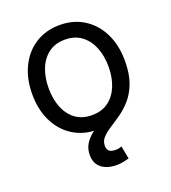

<svg xmlns="http://www.w3.org/2000/svg" viewBox="-136 -640 843 949"><g transform="rotate(-20 285.5 -165.5)"><path d="M285.6 11.7Q212.9 11.7 158 -22.9Q103 -57.6 72.5 -119.6Q42 -181.6 42 -262.7Q42 -344.2 72.5 -406.5Q103 -468.8 158 -503.7Q212.9 -538.6 285.6 -538.6Q358.4 -538.6 413.3 -503.7Q468.3 -468.8 498.8 -406.5Q529.3 -344.2 529.3 -262.7Q529.3 -181.6 498.8 -119.6Q468.3 -57.6 413.3 -22.9Q358.4 11.7 285.6 11.7ZM285.6 -64.9Q336.9 -64.9 372.1 -90.8Q407.2 -116.7 425.3 -161.6Q443.4 -206.5 443.4 -262.7Q443.4 -319.3 425.3 -364.3Q407.2 -409.2 372.1 -435.5Q336.9 -461.9 285.6 -461.9Q234.4 -461.9 199.2 -435.8Q164.1 -409.7 146.2 -364.7Q128.4 -319.8 128.4 -262.7Q128.4 -206.1 146.2 -161.4Q164.1 -116.7 199 -90.8Q233.9 -64.9 285.6 -64.9ZM316.4 208.5Q266.1 208.5 236.3 185.1Q206.5 161.6 206.5 116.7Q206.5 84 221.2 60.1Q235.8 36.1 260 16.8Q284.2 -2.4 313 -20.8Q341.8 -39.1 370.6 -60.1Q399.4 -81.1 423.6 -108.6Q447.8 -136.2 462.2 -173.6Q476.6 -210.9 476.6 -262.7H529.3Q529.3 -194.8 512.2 -148.2Q495.1 -101.6 468 -70.3Q440.9 -39.1 410.4 -17.6Q379.9 3.9 353 21Q326.2 38.1 309.1 56.2Q292 74.2 292 100.1Q292 117.2 302 126.7Q312 136.2 337.9 136.2Q346.7 136.2 354 134.3Q361.3 132.3 368.2 129.9L381.3 197.8Q368.2 201.2 352.1 204.8Q335.9 208.5 316.4 208.5Z"/></g></svg>

Font: Inter 24pt
Style: Regular
Weight: 400
Designer: Rasmus Andersson
Foundry: rsms
Version: Version 4.001;git-66647c0bb